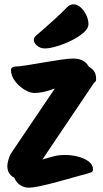

<svg xmlns="http://www.w3.org/2000/svg" viewBox="-20 -852 477 892"><path d="M114 20Q93 20 74 8Q55 -4 47 -26Q9 -45 15 -92Q17 -103 21.5 -117.5Q26 -132 33 -142L235 -441Q181 -420 140 -420Q119 -420 93.5 -435.5Q68 -451 49.5 -475.5Q31 -500 31 -527Q31 -536 38.5 -539.5Q46 -543 53 -543Q67 -543 102.5 -548.5Q138 -554 180.5 -561.5Q223 -569 261.5 -574.5Q300 -580 320 -580Q372 -580 392 -543Q415 -529 421.5 -513Q428 -497 426 -478Q425 -474 421 -471Q417 -468 414 -463L177 -111Q200 -118 226 -125Q252 -132 282 -132Q314 -132 344 -124Q374 -116 393 -101Q412 -86 412 -65Q412 -55 405 -52Q398 -49 391 -47Q379 -44 352.5 -36.5Q326 -29 292 -19.5Q258 -10 223.5 -1Q189 8 159.5 14Q130 20 114 20ZM189 -627Q167 -627 152 -640Q137 -653 137 -667Q137 -677 147 -686Q163 -700 189 -722.5Q215 -745 242.5 -770.5Q270 -796 291 -818Q305 -832 321 -832Q339 -832 355 -817.5Q371 -803 381 -781.5Q391 -760 391 -740Q391 -720 368 -700Q345 -680 311.5 -663.5Q278 -647 244 -637Q210 -627 189 -627Z"/></svg>

Font: Protest Riot
Style: Regular
Weight: 400
Designer: Octavio Pardo
Foundry: Ashler Design
Version: Version 2.005; ttfautohint (v1.8.4.7-5d5b)